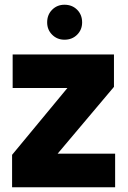

<svg xmlns="http://www.w3.org/2000/svg" viewBox="-20 -787 536 807"><path d="M463.9 0H30.8V-136.2L263.2 -417H33.2V-558.1H459V-421.9L222.2 -141.1H463.9ZM178.2 -692.9Q178.2 -725.1 199.2 -746.1Q220.2 -767.1 251 -767.1Q283.2 -767.1 304.2 -746.1Q325.2 -725.1 325.2 -692.9Q325.2 -662.1 304.2 -641.1Q283.2 -620.1 251 -620.1Q220.2 -620.1 199.2 -641.1Q178.2 -662.1 178.2 -692.9Z"/></svg>

Font: PoppinsZ
Style: Bold
Weight: 700
Designer: Ninad Kale (Devanagari), Jonny Pinhorn (Latin)
Foundry: Indian Type Foundry
Version: Version 3.002;FEAKit 1.0